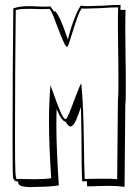

<svg xmlns="http://www.w3.org/2000/svg" viewBox="-20 -727 541 780"><path d="M422 28 374 29Q360 30 334 30Q333 23 333 9L314 10Q311 -44 311 -169L309 -292Q306 -284 297.5 -260Q289 -236 281 -224.5Q273 -213 266 -213Q258 -213 246 -233Q231 -234 210 -284Q209 -260 209 -214Q209 -126 219 26Q180 32 136 32L104 33Q80 33 66.5 28.5Q53 24 53 10H48Q40 10 34 -2Q32 -8 31.5 -49.5Q31 -91 31 -165Q31 -436 34 -693Q61 -702 95 -702Q114 -702 124 -701L156 -700Q174 -700 185 -701L199 -680L205 -681Q224 -659 247 -591L256 -566Q263 -599 278.5 -641.5Q294 -684 308 -704Q322 -702 332 -702Q350 -702 398 -704Q437 -707 470 -707L469 -687H490Q489 -662 489 -601L490 -496Q491 -461 491 -390V-353Q491 -316 489 -297V-298L486 32Q458 28 422 28ZM461 -377V-416Q461 -484 460 -518L459 -621Q459 -672 460 -697Q429 -697 390 -694L328 -692Q314 -692 312 -693Q303 -681 292 -649.5Q281 -618 272 -588Q266 -568 260.5 -552Q255 -536 253 -537Q247 -537 239 -555Q231 -573 215 -614Q206 -639 197 -661.5Q188 -684 181 -691H180Q169 -690 145 -690L109 -691H93Q60 -691 44 -686Q41 -430 41 -165Q41 -59 42.5 -29.5Q44 0 48 0L123 1Q161 1 188 -3Q179 -140 179 -234Q179 -309 185 -382L188 -372L196 -351Q212 -305 225 -274Q238 -243 247 -243Q251 -243 261 -267Q271 -291 281 -319Q303 -377 310 -389Q319 -308 321 -135Q321 -112 322 -69.5Q323 -27 324 0L387 -1H423Q434 -1 456 1L459 -318Q461 -338 461 -377Z"/></svg>

Font: Londrina Shadow
Style: Regular
Weight: 400
Designer: Marcelo Magalhaes
Foundry: Marcelo Magalhães
Version: Version 1.002